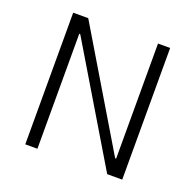

<svg xmlns="http://www.w3.org/2000/svg" viewBox="-119 -791 929 914"><g transform="rotate(20 345.5 -333.5)"><path d="M530.3 -84H525.4L176.8 -667H100.6V0H162.1V-582.5H167L515.6 0H591.8V-667H530.3Z"/></g></svg>

Font: Estedad Light
Style: Regular
Weight: 300
Designer: Amin Abedi
Version: Version 7.3